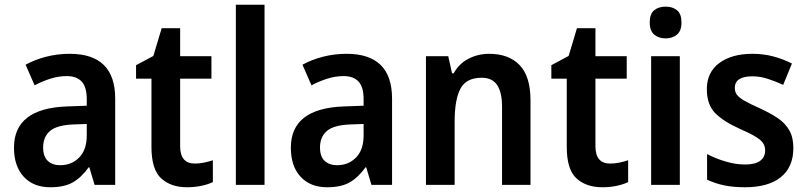

<svg xmlns="http://www.w3.org/2000/svg" viewBox="-20 -780 3404 810"><path d="M274 -553Q466 -553 466 -364V0H379L357 -74H354Q323 -31 287 -10.5Q251 10 192 10Q121 10 80 -34.5Q39 -79 39 -157Q39 -323 263 -331L346 -334V-361Q346 -413 324.5 -436Q303 -459 262 -459Q228 -459 194 -448.5Q160 -438 126 -420L88 -507Q126 -528 174 -540.5Q222 -553 274 -553ZM289 -255Q219 -252 190.5 -227Q162 -202 162 -158Q162 -119 182 -101Q202 -83 234 -83Q282 -83 314 -115.5Q346 -148 346 -209V-257Z M802 -90Q822 -90 841 -94Q860 -98 878 -104V-12Q858 -2 829.5 4Q801 10 769 10Q701 10 660 -27.5Q619 -65 619 -160V-448H554V-505L627 -544L662 -661H740V-543H872V-448H740V-163Q740 -90 802 -90Z M1096 0H975V-760H1096Z M1442 -553Q1634 -553 1634 -364V0H1547L1525 -74H1522Q1491 -31 1455 -10.5Q1419 10 1360 10Q1289 10 1248 -34.5Q1207 -79 1207 -157Q1207 -323 1431 -331L1514 -334V-361Q1514 -413 1492.5 -436Q1471 -459 1430 -459Q1396 -459 1362 -448.5Q1328 -438 1294 -420L1256 -507Q1294 -528 1342 -540.5Q1390 -553 1442 -553ZM1457 -255Q1387 -252 1358.5 -227Q1330 -202 1330 -158Q1330 -119 1350 -101Q1370 -83 1402 -83Q1450 -83 1482 -115.5Q1514 -148 1514 -209V-257Z M2044 -553Q2126 -553 2172 -505.5Q2218 -458 2218 -357V0H2098V-330Q2098 -390 2077.5 -421Q2057 -452 2012 -452Q1947 -452 1922.5 -406Q1898 -360 1898 -266V0H1777V-543H1871L1887 -471H1894Q1917 -512 1957 -532.5Q1997 -553 2044 -553Z M2554 -90Q2574 -90 2593 -94Q2612 -98 2630 -104V-12Q2610 -2 2581.5 4Q2553 10 2521 10Q2453 10 2412 -27.5Q2371 -65 2371 -160V-448H2306V-505L2379 -544L2414 -661H2492V-543H2624V-448H2492V-163Q2492 -90 2554 -90Z M2788 -752Q2818 -752 2836.5 -736.5Q2855 -721 2855 -685Q2855 -650 2836 -634Q2817 -618 2788 -618Q2759 -618 2740 -634Q2721 -650 2721 -685Q2721 -721 2739.5 -736.5Q2758 -752 2788 -752ZM2848 -543V0H2727V-543Z M3327 -156Q3327 -75 3274 -32.5Q3221 10 3123 10Q3073 10 3035 2Q2997 -6 2963 -22V-130Q2997 -112 3040 -99Q3083 -86 3123 -86Q3167 -86 3187.5 -102Q3208 -118 3208 -145Q3208 -162 3200 -175Q3192 -188 3169 -202.5Q3146 -217 3100 -237Q3033 -267 2997.5 -302.5Q2962 -338 2962 -404Q2962 -475 3014.5 -514Q3067 -553 3154 -553Q3200 -553 3240.5 -542.5Q3281 -532 3321 -512L3284 -422Q3251 -437 3219 -447.5Q3187 -458 3154 -458Q3080 -458 3080 -409Q3080 -392 3089 -380Q3098 -368 3121.5 -354.5Q3145 -341 3188 -322Q3231 -302 3262 -281Q3293 -260 3310 -230Q3327 -200 3327 -156Z"/></svg>

Font: Noto Sans Arabic UI SmCn SmBd
Style: Regular
Weight: 600
Width: 4
Designer: Monotype Design Team, Nadine Chahine and Nizar Qandah
Foundry: Monotype Imaging Inc.
Version: Version 2.010; ttfautohint (v1.8.4.7-5d5b)